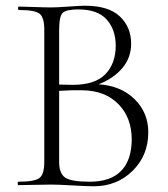

<svg xmlns="http://www.w3.org/2000/svg" viewBox="-20 -648 589 672"><path d="M325 -353Q403 -348 451 -301Q499 -254 499 -185Q499 -104 444 -50Q389 4 308 4Q286 4 234.5 1Q183 -2 160 -2Q137 -2 98 -1Q59 0 44 0Q42 0 42 -6Q42 -12 44 -12Q101 -12 118 -25Q135 -38 135 -81V-544Q135 -587 118.5 -600Q102 -613 46 -613Q43 -613 43 -619Q43 -625 46 -625Q60 -625 98.5 -623.5Q137 -622 160 -622Q178 -622 220 -625Q262 -628 277 -628Q360 -628 399.5 -590.5Q439 -553 439 -495Q439 -446 408 -409.5Q377 -373 325 -353ZM254 -615Q213 -615 200 -603.5Q187 -592 187 -542V-352Q214 -351 234 -351Q313 -351 349 -388.5Q385 -426 385 -488Q385 -544 353.5 -579.5Q322 -615 254 -615ZM294 -12Q368 -12 404.5 -50.5Q441 -89 441 -160Q441 -236 394.5 -283.5Q348 -331 269 -332Q232 -333 187 -330V-81Q187 -41 208 -26.5Q229 -12 294 -12Z"/></svg>

Font: t
Style: Regular
Weight: 300
Designer: Christian Thalmann (Catharsis Fonts)
Version: Version 1.000;PS 002.000;hotconv 1.0.88;makeotf.lib2.5.64775